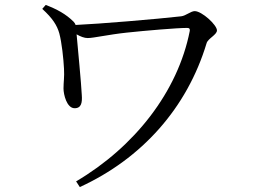

<svg xmlns="http://www.w3.org/2000/svg" viewBox="-20 -728 1040 777"><path d="M151 -692C193 -654 211 -625 220 -593C230 -556 237 -490 239 -450C241 -416 237 -396 237 -370C237 -346 250 -290 282 -290C310 -290 313 -314 311 -343C309 -388 295 -533 290 -589C306 -580 321 -574 335 -574C359 -574 418 -588 493 -596C568 -604 696 -615 737 -615C747 -615 749 -611 748 -603C700 -357 524 -133 288 6L303 29C554 -86 737 -291 816 -553C821 -572 858 -587 858 -605C858 -627 797 -683 768 -683C752 -683 732 -664 713 -662C617 -651 379 -631 286 -627C284 -632 282 -636 278 -640C247 -671 210 -691 165 -708Z"/></svg>

Font: Noto Serif CJK JP
Style: Regular
Weight: 400
Designer: Ryoko NISHIZUKA 西塚涼子 (kana & ideographs); Frank Grießhammer (Latin, Greek & Cyrillic); Wenlong ZHANG 张文龙 (bopomofo); San
Foundry: Adobe Systems Incorporated
Version: Version 1.000;PS 1;hotconv 16.6.53;makeotf.lib2.5.65590